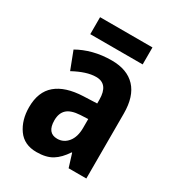

<svg xmlns="http://www.w3.org/2000/svg" viewBox="-174 -815 851 930"><g transform="rotate(30 252.0 -350.0)"><path d="M267 -557Q353 -557 399 -508Q445 -459 445 -363V0H346L323 -74H320Q292 -31 258.5 -10.5Q225 10 171 10Q102 10 67 -39.5Q32 -89 32 -161Q32 -247 83.5 -290.5Q135 -334 234 -338L309 -341V-362Q309 -450 241 -450Q214 -450 183 -440Q152 -430 117 -411L79 -510Q117 -532 164.5 -544.5Q212 -557 267 -557ZM266 -252Q215 -249 192.5 -228Q170 -207 170 -167Q170 -96 226 -96Q262 -96 285.5 -125Q309 -154 309 -205V-254ZM405 -710V-615H112V-710Z"/></g></svg>

Font: Noto Sans Myanmar UI Condensed
Style: Bold
Weight: 700
Width: 3
Designer: Monotype Design Team
Foundry: Monotype Imaging Inc.
Version: Version 2.103; ttfautohint (v1.8.4.7-5d5b)